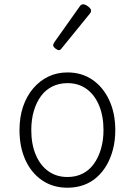

<svg xmlns="http://www.w3.org/2000/svg" viewBox="-20 -857 629 896"><path d="M295 19Q227 19 176.5 -15.5Q126 -50 98.5 -110.5Q71 -171 71 -250Q71 -310 87.5 -359Q104 -408 134.5 -444Q165 -480 205.5 -499.5Q246 -519 295 -519Q361 -519 411 -485Q461 -451 489.5 -390Q518 -329 518 -250Q518 -202 507.5 -161Q497 -120 478 -87Q459 -54 432 -30Q405 -6 370.5 6.5Q336 19 295 19ZM295 -31Q334 -31 365 -46.5Q396 -62 417.5 -91.5Q439 -121 451 -161.5Q463 -202 463 -250Q463 -315 442.5 -364.5Q422 -414 384.5 -441.5Q347 -469 295 -469Q256 -469 224.5 -453.5Q193 -438 171.5 -409Q150 -380 138 -339.5Q126 -299 126 -250Q126 -185 146.5 -135.5Q167 -86 205 -58.5Q243 -31 295 -31ZM255 -623Q248 -623 238 -631Q228 -639 228 -647Q228 -649 229.5 -651.5Q231 -654 233 -659L352 -827Q355 -832 359 -834.5Q363 -837 369 -837Q375 -837 383.5 -832Q392 -827 398.5 -820.5Q405 -814 405 -808Q405 -803 404 -800.5Q403 -798 399 -793L268 -632Q262 -623 255 -623Z"/></svg>

Font: Playwrite BE WAL ExtraLight
Style: Regular
Weight: 250
Version: Version 1.002